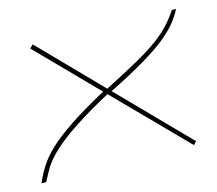

<svg xmlns="http://www.w3.org/2000/svg" viewBox="-94 -646 862 761"><g transform="rotate(-15 337.0 -265.5)"><path d="M667 -530H684Q671 -504 651 -479Q631 -454 596.5 -425.5Q562 -397 503.5 -362Q445 -327 353 -281L625 -3L613 10L334 -274Q253 -230 199.5 -195.5Q146 -161 113 -133.5Q80 -106 61 -83.5Q42 -61 31 -40.5Q20 -20 9 0H-10Q4 -33 23.5 -64Q43 -95 78 -128Q113 -161 171.5 -200Q230 -239 320 -288L85 -528L99 -541L339 -295Q423 -338 477.5 -368.5Q532 -399 566.5 -424.5Q601 -450 623.5 -474.5Q646 -499 667 -530Z"/></g></svg>

Font: Georama Extra Expanded Thin
Style: Italic
Weight: 100
Width: 8
Italic angle: -9°
Designer: Jean-Baptiste Levee
Foundry: Production Type
Version: Version 1.000